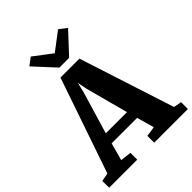

<svg xmlns="http://www.w3.org/2000/svg" viewBox="-288 -1131 1276 1276"><g transform="rotate(-45 350.0 -492.5)"><path d="M39.5 -75 270 -746.5H448L665.5 -74.5L721 -64V0H404.5V-64L475.5 -74.5L440.5 -197H201.5L167.5 -73L245 -64V0H-18.5L-19.5 -64ZM420 -271.5 340.5 -570 326.5 -640 310 -569.5 221 -271.5ZM311.5 -798.5 176.5 -945 229 -985 357.5 -887.5 486 -985 539 -944 403.5 -798.5Z"/></g></svg>

Font: Merriweather 24pt Black
Style: Regular
Weight: 900
Designer: Eben Sorkin
Foundry: Eben Sorkin
Version: Version 2.100